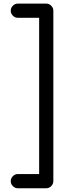

<svg xmlns="http://www.w3.org/2000/svg" viewBox="-20 -801 352 1056"><path d="M273.4 -742.2V195.3Q273.4 210.9 261.7 222.7Q250 234.4 234.4 234.4H78.1Q62.5 234.4 50.8 222.7Q39.1 210.9 39.1 195.3Q39.1 179.7 50.8 168Q62.5 156.2 78.1 156.2H195.3V-703.1H78.1Q62.5 -703.1 50.8 -714.8Q39.1 -726.6 39.1 -742.2Q39.1 -757.8 50.8 -769.5Q62.5 -781.2 78.1 -781.2H234.4Q250 -781.2 261.7 -769.5Q273.4 -757.8 273.4 -742.2Z"/></svg>

Font: Comfortaa
Style: Regular
Weight: 400
Designer: Johan Aakerlund
Foundry: Johan Aakerlund
Version: Version 2.001; ttfautohint (v1.4.1)